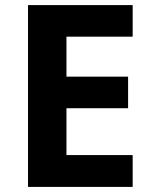

<svg xmlns="http://www.w3.org/2000/svg" viewBox="-20 -734 600 754"><path d="M501 0H90V-714H501V-590H241V-433H483V-309H241V-125H501Z"/></svg>

Font: Noto Sans Tangsa
Style: Bold
Weight: 700
Version: Version 1.504